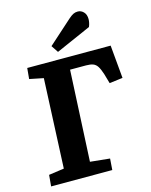

<svg xmlns="http://www.w3.org/2000/svg" viewBox="-136 -1029 878 1116"><g transform="rotate(-15 303.0 -471.0)"><path d="M36 -68 128 -81 152 -619 68 -636 74 -701H576L594 -502L514 -492L497 -551Q487 -582 476.5 -598.5Q466 -615 450 -621Q434 -627 408 -627H312L285 -80L403 -68L398 0H30ZM387 -916Q403 -930 415 -936Q427 -942 442 -942Q462 -942 477 -926.5Q492 -911 492 -883Q492 -874 489.5 -861.5Q487 -849 482 -838L271 -745L243 -787Z"/></g></svg>

Font: Literata
Style: Bold Italic
Weight: 700
Italic angle: -2°
Designer: Latin by Veronika Burian and Jose Scaglione. Greek by Irene Vlachou. Cyrillic by Vera Evstafieva
Foundry: TypeTogether
Version: Version 3.103;gftools[0.9.29]